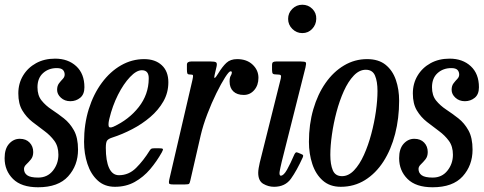

<svg xmlns="http://www.w3.org/2000/svg" viewBox="-34 -780 2048 812"><path d="M213 -125.5Q213 -161 196 -184.2Q179 -207.5 153.8 -226Q128.5 -244.5 103 -264.5Q77.5 -284.5 60.5 -312.8Q43.5 -341 43.5 -385Q43.5 -427 63.5 -460.2Q83.5 -493.5 118.5 -512.8Q153.5 -532 199 -532Q254 -532 288.5 -500Q323 -468 323 -411Q323 -381 305.2 -366.5Q287.5 -352 263.5 -352Q239.5 -352 223.5 -366.8Q207.5 -381.5 207.5 -400Q207.5 -417 215.5 -427.5Q223.5 -438 231.5 -446.2Q239.5 -454.5 239.5 -464.5Q239.5 -476.5 232.2 -484.2Q225 -492 206 -492Q171.5 -492 148 -470.8Q124.5 -449.5 124.5 -411Q124.5 -376.5 141.8 -355Q159 -333.5 184.8 -316.5Q210.5 -299.5 236 -279.5Q261.5 -259.5 278.8 -228.5Q296 -197.5 296 -147Q296 -80.5 254.2 -34.2Q212.5 12 127 12Q56.5 12 21 -23.2Q-14.5 -58.5 -14.5 -111Q-14.5 -151 4.5 -172Q23.5 -193 49.5 -193Q76 -193 91.2 -177Q106.5 -161 106.5 -137Q106.5 -118 96.8 -106Q87 -94 77.2 -84.8Q67.5 -75.5 67.5 -65.5Q67.5 -48.5 81 -38.8Q94.5 -29 127.5 -29Q166.5 -29 189.8 -58.2Q213 -87.5 213 -125.5Z M321.5 -180Q321.5 -255 341.5 -318.8Q361.5 -382.5 396.8 -430Q432 -477.5 478 -503.8Q524 -530 575.5 -530Q622.5 -530 650.2 -504.2Q678 -478.5 678 -432Q678 -388 657 -351.2Q636 -314.5 601.5 -285Q567 -255.5 525.2 -233.8Q483.5 -212 441.5 -198.5Q425.5 -193.5 419.5 -186.2Q413.5 -179 413.5 -155Q413.5 -99.5 427.5 -69.2Q441.5 -39 469 -39Q510.5 -39 541.5 -69.8Q572.5 -100.5 599.5 -144Q603.5 -150.5 607.8 -151.8Q612 -153 623 -153H637.5Q652 -153 654.5 -150.2Q657 -147.5 650.5 -136Q629 -97.5 600.8 -64.2Q572.5 -31 535.8 -10.5Q499 10 452 10Q408 10 379 -16.8Q350 -43.5 335.8 -86.8Q321.5 -130 321.5 -180ZM445.5 -244Q511 -274 552.8 -327.2Q594.5 -380.5 595 -447Q596 -483 566 -483Q543 -483 515.8 -454.2Q488.5 -425.5 465 -379Q441.5 -332.5 428.5 -278Q423.5 -258 425.5 -247.2Q427.5 -236.5 445.5 -244Z M775 -520H856.5Q874 -520 879.5 -516.5Q885 -513 882 -499L875 -469Q870 -448 874.5 -450.5Q879 -453 888 -468Q906.5 -498.5 923.5 -514.2Q940.5 -530 969 -530Q1009.5 -530 1034.2 -506.8Q1059 -483.5 1059 -451Q1059 -419.5 1041.2 -399Q1023.5 -378.5 997 -378.5Q968.5 -378.5 952.8 -393.5Q937 -408.5 937 -435.5Q937 -452 941.8 -459.5Q946.5 -467 946.5 -473.5Q946.5 -478.5 941 -478.5Q934.5 -478.5 918 -452.8Q901.5 -427 881.2 -386Q861 -345 843 -298Q825 -251 815 -208.5L771 -17Q768.5 -5.5 765.8 -2.8Q763 0 748.5 0H697.5Q682 0 680.8 -5Q679.5 -10 682 -21L780 -442.5Q783.5 -458 782.2 -461.5Q781 -465 769.5 -465H768.5Q760.5 -465 758.5 -469.2Q756.5 -473.5 756.5 -486V-506.5Q756.5 -520 775 -520Z M1184.5 -700Q1184.5 -725 1202.2 -742.5Q1220 -760 1244.5 -760Q1269.5 -760 1287 -742.5Q1304.5 -725 1303.5 -700Q1303 -675.5 1286.2 -657.8Q1269.5 -640 1244.5 -640Q1220 -640 1202.2 -657.8Q1184.5 -675.5 1184.5 -700ZM1258 -495 1157.5 -96Q1155.5 -89 1151.8 -70.8Q1148 -52.5 1148 -48.5Q1148 -37 1153.5 -37Q1165.5 -37 1179.8 -62.2Q1194 -87.5 1211 -127Q1214 -133 1217 -135Q1220 -137 1227 -134L1240 -128.5Q1246.5 -126 1247.8 -123.5Q1249 -121 1246.5 -114.5Q1221 -58.5 1196.5 -24.2Q1172 10 1125 10Q1101 10 1079.5 -2.5Q1058 -15 1058 -49.5Q1058 -57 1060 -69.5Q1062 -82 1064.5 -92L1153.5 -448Q1156 -459 1153 -462Q1150 -465 1137.5 -465H1136.5Q1124 -465 1120.2 -468.2Q1116.5 -471.5 1116.5 -484V-504Q1116.5 -514.5 1120.8 -517.2Q1125 -520 1134.5 -520H1237.5Q1256.5 -520 1259.2 -516Q1262 -512 1258 -495Z M1272.5 -180Q1272.5 -254 1291 -317.8Q1309.5 -381.5 1342.8 -429Q1376 -476.5 1421 -503.2Q1466 -530 1518.5 -530Q1567 -530 1596.8 -506Q1626.5 -482 1640.2 -442Q1654 -402 1654 -354Q1654 -279.5 1637 -213.5Q1620 -147.5 1587.8 -97.2Q1555.5 -47 1509.8 -18.5Q1464 10 1407 10Q1361 10 1331 -16.5Q1301 -43 1286.8 -86.5Q1272.5 -130 1272.5 -180ZM1363 -125Q1363 -84.5 1373.5 -59.8Q1384 -35 1412.5 -35Q1440 -35 1463.5 -59.8Q1487 -84.5 1505.2 -125Q1523.5 -165.5 1536.2 -213.5Q1549 -261.5 1555.8 -309.2Q1562.5 -357 1562.5 -395Q1562.5 -435.5 1552 -460.2Q1541.5 -485 1513 -485Q1485.5 -485 1462 -460.2Q1438.5 -435.5 1420.2 -395Q1402 -354.5 1389.2 -306.5Q1376.5 -258.5 1369.8 -210.8Q1363 -163 1363 -125Z M1881.5 -125.5Q1881.5 -161 1864.5 -184.2Q1847.5 -207.5 1822.2 -226Q1797 -244.5 1771.5 -264.5Q1746 -284.5 1729 -312.8Q1712 -341 1712 -385Q1712 -427 1732 -460.2Q1752 -493.5 1787 -512.8Q1822 -532 1867.5 -532Q1922.5 -532 1957 -500Q1991.5 -468 1991.5 -411Q1991.5 -381 1973.8 -366.5Q1956 -352 1932 -352Q1908 -352 1892 -366.8Q1876 -381.5 1876 -400Q1876 -417 1884 -427.5Q1892 -438 1900 -446.2Q1908 -454.5 1908 -464.5Q1908 -476.5 1900.8 -484.2Q1893.5 -492 1874.5 -492Q1840 -492 1816.5 -470.8Q1793 -449.5 1793 -411Q1793 -376.5 1810.2 -355Q1827.5 -333.5 1853.2 -316.5Q1879 -299.5 1904.5 -279.5Q1930 -259.5 1947.2 -228.5Q1964.5 -197.5 1964.5 -147Q1964.5 -80.5 1922.8 -34.2Q1881 12 1795.5 12Q1725 12 1689.5 -23.2Q1654 -58.5 1654 -111Q1654 -151 1673 -172Q1692 -193 1718 -193Q1744.5 -193 1759.8 -177Q1775 -161 1775 -137Q1775 -118 1765.2 -106Q1755.5 -94 1745.8 -84.8Q1736 -75.5 1736 -65.5Q1736 -48.5 1749.5 -38.8Q1763 -29 1796 -29Q1835 -29 1858.2 -58.2Q1881.5 -87.5 1881.5 -125.5Z"/></svg>

Font: Besley* Condensed
Style: Italic
Weight: 400
Width: 3
Italic angle: -13°
Designer: Owen Earl
Foundry: indestructible type*
Version: Version 3.000; ttfautohint (v1.8.3)